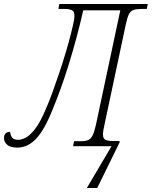

<svg xmlns="http://www.w3.org/2000/svg" viewBox="-73 -734 762 964"><path d="M363 210 487 0H294L299 -25H330Q355 -25 369 -30.5Q383 -36 392 -54Q401 -72 409 -109L531 -682H345Q313 -542 273 -413Q233 -284 191 -184Q150 -81 108 -37Q66 7 14 7Q-22 7 -37.5 -7.5Q-53 -22 -53 -40Q-53 -72 -22 -72Q-20 -52 -11 -42Q-2 -32 19 -32Q34 -32 55.5 -42.5Q77 -53 103.5 -87Q130 -121 159 -191Q174 -225 191 -272Q208 -319 225.5 -371Q243 -423 258 -473.5Q273 -524 283.5 -566Q294 -608 299 -635Q304 -669 293.5 -679Q283 -689 251 -689H220L225 -714H669L664 -689H635Q612 -689 597.5 -684Q583 -679 574.5 -663Q566 -647 559 -613L452 -110Q448 -93 446 -80.5Q444 -68 444 -59Q444 -38 456.5 -32Q469 -26 494 -26H527L528 -20L415 210Z"/></svg>

Font: Noto Serif SemiCondensed ExtraLight
Style: Italic
Weight: 200
Width: 4
Italic angle: -12°
Designer: Monotype Design Team
Foundry: Monotype Imaging Inc.
Version: Version 2.013